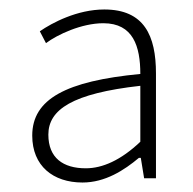

<svg xmlns="http://www.w3.org/2000/svg" viewBox="-20 -827 408 405"><path d="M154 -442C202 -442 242 -468 273 -494H277L284 -451H309V-672C309 -752 284 -807 200 -807C143 -807 90 -779 64 -761L77 -736C101 -754 152 -778 198 -778C261 -778 276 -729 276 -671C119 -656 48 -618 48 -541C48 -477 92 -442 154 -442ZM161 -472C113 -472 82 -494 82 -543C82 -596 133 -630 276 -646V-528C235 -489 196 -472 161 -472Z"/></svg>

Font: Genne Gothic ExtraLight
Style: Regular
Weight: 250
Designer: Ryoko NISHIZUKA (kana & ideographs); Paul D. Hunt (Latin, Greek & Cyrillic); Wenlong ZHANG (bopomofo); Sandoll Communica
Foundry: Adobe Systems Incorporated
Version: Version 1.004;PS 1.004;hotconv 16.6.51;makeotf.lib2.5.65220